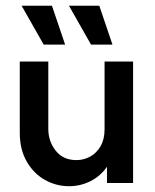

<svg xmlns="http://www.w3.org/2000/svg" viewBox="-20 -628 533 659"><path d="M216.7 11.1Q172.9 11.1 134.4 -10.4Q95.8 -31.9 71.9 -73.3Q47.9 -114.6 47.9 -172.2V-416.7H145.8V-185.4Q145.8 -143.1 171.2 -110.8Q196.5 -78.5 242.4 -78.5Q267.4 -78.5 289.6 -90.6Q311.8 -102.8 325.3 -126.4Q338.9 -150 338.9 -184V-416.7H436.8V0H347.2V-55.6Q325 -23.6 290.6 -6.2Q256.2 11.1 216.7 11.1ZM292.4 -475 216.7 -608.3H320.8L366 -475ZM129.9 -475 54.2 -608.3H158.3L203.5 -475Z"/></svg>

Font: Afacad Flux Medium
Style: Regular
Weight: 500
Designer: Kristian Moeller
Foundry: Dicotype
Version: Version 1.100